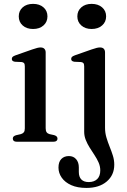

<svg xmlns="http://www.w3.org/2000/svg" viewBox="-20 -714 638 967"><path d="M210 -450V-68Q210 -54.5 215 -47.8Q220 -41 229.5 -38.5L252.5 -33.5Q261 -31 265.2 -26.8Q269.5 -22.5 269.5 -16Q269.5 -8.5 264 -4.2Q258.5 0 247.5 0H66Q55 0 49.8 -4.2Q44.5 -8.5 44.5 -16Q44.5 -22.5 48.5 -26.5Q52.5 -30.5 61 -33L85 -38.5Q95 -41.5 100 -47.8Q105 -54 105 -67.5V-379.5Q105 -391 101.2 -395.8Q97.5 -400.5 89 -401.5L55 -403Q46.5 -404.5 43 -408Q39.5 -411.5 39.5 -417Q39.5 -423.5 43.5 -427.5Q47.5 -431.5 58.5 -435.5L142.5 -465Q158.5 -470.5 168 -472.8Q177.5 -475 184 -475Q197 -475 203.5 -468.2Q210 -461.5 210 -450ZM146.5 -568Q114 -568 94.2 -585.8Q74.5 -603.5 74.5 -631.5Q74.5 -659.5 94.2 -677Q114 -694.5 146.5 -694.5Q179 -694.5 199 -677Q219 -659.5 219 -631.5Q219 -603.5 199 -585.8Q179 -568 146.5 -568ZM509 -70.5Q509 -45 516 -21.5Q523 2 532.2 24.8Q541.5 47.5 548.5 69.8Q555.5 92 555.5 115.5Q555.5 168 517.5 200.2Q479.5 232.5 415.5 232.5Q370 232.5 338.8 218.5Q307.5 204.5 291 181Q274.5 157.5 274.5 130Q274.5 101.5 288.8 86.8Q303 72 327 72Q350 72 363.5 87.8Q377 103.5 377 129V152Q377 177 389.8 190Q402.5 203 427.5 203Q455 202.5 470 187.5Q485 172.5 485 144Q485 124 476.8 105Q468.5 86 456.2 67.5Q444 49 432 30Q420 11 412 -9Q404 -29 404 -50V-379.5Q404 -391 400.2 -395.8Q396.5 -400.5 388 -401.5L354 -403Q345.5 -404.5 342 -408Q338.5 -411.5 338.5 -417Q338.5 -423.5 342.5 -427.5Q346.5 -431.5 357.5 -435.5L441.5 -465Q457.5 -470.5 467 -472.8Q476.5 -475 483.5 -475Q496.5 -475 502.8 -468.2Q509 -461.5 509 -450ZM441.5 -568Q409.5 -568 389.5 -585.8Q369.5 -603.5 369.5 -631.5Q369.5 -659.5 389.5 -677Q409.5 -694.5 441.5 -694.5Q474 -694.5 494.2 -677Q514.5 -659.5 514.5 -631.5Q514.5 -603.5 494.2 -585.8Q474 -568 441.5 -568Z"/></svg>

Font: Fraunces 18pt
Style: Regular
Weight: 400
Version: Version 1.000;[b76b70a41]